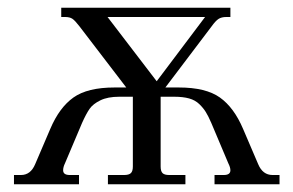

<svg xmlns="http://www.w3.org/2000/svg" viewBox="-20 -476 758 496"><path d="M16.1 0V-23.9H34.2Q59.1 -23.9 70.8 -51.8L109.9 -143.1Q133.3 -198.2 169.7 -224.1Q206.1 -250 275.9 -250H306.2L185.1 -408.2Q173.8 -422.9 167 -427.5Q160.2 -432.1 147.9 -432.1H138.2V-456.1H575.2V-432.1H564.9Q552.2 -432.1 544.7 -427.2Q537.1 -422.4 526.9 -408.2L407.2 -250H441.9Q511.7 -250 548.1 -224.1Q584.5 -198.2 607.9 -143.1L647 -51.8Q658.7 -23.9 684.1 -23.9H702.1V0H534.2V-23.9H558.1Q575.2 -23.9 575.2 -36.1Q575.2 -43.5 569.8 -54.2L525.9 -158.2Q518.1 -176.3 511.7 -186.5Q505.4 -196.8 494.9 -207Q484.4 -217.3 468.5 -221.7Q452.6 -226.1 430.2 -226.1H395V-45.9Q395 -33.7 399.9 -28.8Q404.8 -23.9 417 -23.9H459V0H258.8V-23.9H300.8Q313 -23.9 318.1 -28.8Q323.2 -33.7 323.2 -45.9V-226.1H288.1Q258.3 -226.1 239.3 -216.8Q220.2 -207.5 211.4 -194.8Q202.6 -182.1 191.9 -158.2L147.9 -54.2Q143.1 -44.4 143.1 -36.1Q143.1 -23.9 160.2 -23.9H184.1V0ZM257.8 -432.1 384.8 -266.1 509.8 -432.1Z"/></svg>

Font: Flanker Steampunk
Style: Regular
Weight: 400
Designer: Alexey Kryukov, Leonardo Di Lena
Foundry: Alexey Kryukov, Leonardo Di Lena
Version: 1.210